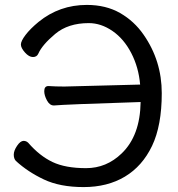

<svg xmlns="http://www.w3.org/2000/svg" viewBox="-20 -738 723 781"><path d="M320 23Q224 23 158.5 -8Q93 -39 45 -83Q36 -92 36 -109Q36 -125 49.5 -145Q63 -165 76 -165Q87 -165 95 -157Q141 -104 193.5 -79Q246 -54 330 -54Q413 -54 475 -114Q550 -186 552 -323Q239 -313 200 -309H199Q182 -309 171 -329.5Q160 -350 160 -367Q160 -388 177 -388Q205 -386 242 -386L550 -394Q544 -464 514 -522Q484 -580 437.5 -612Q391 -644 341 -644Q257 -644 204.5 -600Q152 -556 136 -520Q130 -506 114 -506Q98 -506 81.5 -524.5Q65 -543 65 -557Q65 -571 84 -596Q103 -621 137 -649Q222 -718 333 -718Q411 -718 468.5 -685Q526 -652 564 -597Q638 -491 638 -359Q638 -227 598.5 -144.5Q559 -62 488 -19.5Q417 23 320 23Z"/></svg>

Font: LXGW WenKai Medium
Style: Regular
Weight: 500
Designer: LXGW / Fontworks Inc.
Foundry: LXGW / Fontworks Inc.
Version: Version 1.501; October 10, 2024